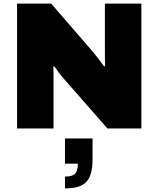

<svg xmlns="http://www.w3.org/2000/svg" viewBox="-20 -708 873 1058"><path d="M74 0H275V-275C275 -287 275 -315 274 -341L279 -343C293 -323 308 -301 331 -275L572 0H759V-688H558V-441C558 -422 558 -381 559 -344L554 -342C537 -366 494 -421 476 -441L262 -688H74ZM338 330C450 330 490 288 490 167V55H338V194H409C409 247 391 265 338 265Z"/></svg>

Font: Archivo Black
Style: Regular
Weight: 900
Designer: Hector Gatti
Foundry: Omnibus-Type
Version: Version 2.001